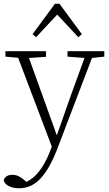

<svg xmlns="http://www.w3.org/2000/svg" viewBox="-26 -756 585 1027"><path d="M335 -453V-482H532V-453L466 -446L279 44Q239 147 190.5 199Q142 251 77 251Q43 251 20.5 239Q-2 227 -6 209Q-3 195 9.5 187Q22 179 40 179Q57 179 72.5 186Q88 193 104 207L115 217Q154 199 185.5 157.5Q217 116 241 55L251 28L71 -447L3 -453V-482H220V-452L129 -446L278 -32L356 -254L426 -446ZM393 -557 280 -678 167 -557 148 -573 268 -736H292L412 -573Z"/></svg>

Font: Source Serif 4 SmText Light
Style: Regular
Weight: 300
Designer: Frank Grießhammer
Foundry: Adobe
Version: Version 4.005;hotconv 1.1.0;makeotfexe 2.6.0